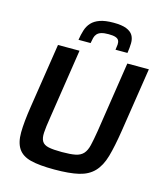

<svg xmlns="http://www.w3.org/2000/svg" viewBox="-129 -994 960 1102"><g transform="rotate(15 350.5 -443.0)"><path d="M58 0ZM545 -688H673L614 -306Q599 -210 581.5 -149Q564 -88 530.5 -53Q497 -18 441.5 -5Q386 8 297 8Q208 8 156.5 -5Q105 -18 81.5 -53Q58 -88 58.5 -149Q59 -210 74 -306L133 -688H261L197 -270Q188 -215 186 -181.5Q184 -148 195 -130Q206 -112 234 -106Q262 -100 313 -100Q364 -100 393.5 -106Q423 -112 439.5 -130Q456 -148 464 -181.5Q472 -215 481 -270ZM239 -747Q244 -779 252.5 -806Q261 -833 279 -852.5Q297 -872 328 -883Q359 -894 409 -894Q458 -894 485.5 -883Q513 -872 524.5 -852.5Q536 -833 535.5 -806Q535 -779 530 -747H459Q462 -765 463 -779Q464 -793 459 -803Q454 -813 439.5 -818Q425 -823 398 -823Q371 -823 355 -818Q339 -813 330 -803Q321 -793 317.5 -779Q314 -765 311 -747Z"/></g></svg>

Font: Azeri Sans SemiBold
Style: Italic
Weight: 600
Designer: Hector Gatti & Omnibus-Type (original fonts) / Cristiano Sobral (main changes and remastering)
Foundry: Omnibus-Type
Version: Version 0.07;August 21, 2020;FontCreator 13.0.0.2681 64-bit;